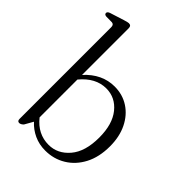

<svg xmlns="http://www.w3.org/2000/svg" viewBox="-213 -836 953 953"><g transform="rotate(45 263.5 -359.5)"><path d="M140.5 -712.5V-384.5Q208 -458.5 296 -458.5Q352 -458.5 395.8 -430Q439.5 -401.5 464.5 -350.5Q489.5 -299.5 489.5 -232Q489.5 -156.5 461 -102.2Q432.5 -48 384.2 -18.8Q336 10.5 276.5 10.5Q234 10.5 198.2 -6Q162.5 -22.5 136 -51.5L110.5 -6.5Q99 5 88.5 5Q75.5 5 75.5 -11V-654.5Q75.5 -672.5 60.5 -674L20 -674.5Q7 -676 7 -686Q7 -695.5 22 -700.5L94.5 -723.5Q116 -730.5 123.5 -730.5Q140.5 -730.5 140.5 -712.5ZM273 -422.5Q199 -422.5 140.5 -352V-86.5Q192 -21.5 268.5 -21.5Q331.5 -21.5 376.2 -74Q421 -126.5 421 -225Q421 -318.5 379 -370.5Q337 -422.5 273 -422.5Z"/></g></svg>

Font: Fraunces 72pt S050 Light
Style: Regular
Weight: 300
Version: Version 1.000; ttfautohint (v1.8.3)